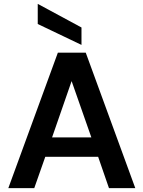

<svg xmlns="http://www.w3.org/2000/svg" viewBox="-20 -972 741 992"><path d="M23 0 279 -700H423L679 0H543L487 -162H214L157 0ZM249 -262H452L350 -553ZM401 -740 175 -848V-952L401 -830Z"/></svg>

Font: Firefly Display
Style: Bold
Weight: 700
Designer: Colophon Foundry, Jonny Pinhorn
Foundry: Colophon Foundry
Version: Version 1.200; ttfautohint (v1.8.3)